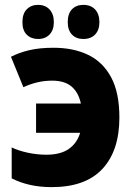

<svg xmlns="http://www.w3.org/2000/svg" viewBox="-20 -760 540 788"><path d="M192 8Q143 8 102 -1.5Q61 -11 28 -28V-155Q54 -142 93 -133.5Q132 -125 170 -125Q228 -125 262 -148.5Q296 -172 309 -215H128V-335H312Q302 -381 273.5 -405Q245 -429 194 -429Q161 -429 131 -421.5Q101 -414 76 -402L25 -527Q58 -544 100 -554Q142 -564 200 -564Q281 -564 341.5 -535Q402 -506 436 -443Q470 -380 470 -278Q470 -142 400.5 -67Q331 8 192 8ZM322 -600Q293 -600 275.5 -618Q258 -636 258 -669Q258 -704 275.5 -722Q293 -740 322 -740Q353 -740 370.5 -721Q388 -702 388 -669Q388 -637 370.5 -618.5Q353 -600 322 -600ZM136 -600Q108 -600 90 -617.5Q72 -635 72 -669Q72 -704 90 -722Q108 -740 136 -740Q166 -740 183.5 -721Q201 -702 201 -669Q201 -637 183.5 -618.5Q166 -600 136 -600Z"/></svg>

Font: Noto Sans Mono ExtraCondensed Black
Style: Regular
Weight: 900
Width: 2
Designer: Monotype Design Team
Foundry: Monotype Imaging Inc.
Version: Version 2.014